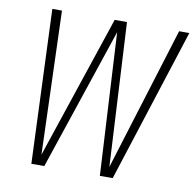

<svg xmlns="http://www.w3.org/2000/svg" viewBox="-77 -763 853 841"><g transform="rotate(10 349.0 -342.0)"><path d="M698.2 -684.1 478 0H420.9L386.2 -632.8L173.8 0H116.2L88.9 -684.1H131.8L152.8 -46.9L366.2 -684.1H420.9L455.1 -45.9L652.8 -684.1Z"/></g></svg>

Font: Fira Sans Compressed ExtraLight
Style: Italic
Weight: 250
Width: 3
Italic angle: -8°
Designer: Carrois Corporate & Edenspiekermann AG
Foundry: Carrois Corporate GbR & Edenspiekermann AG
Version: Version 4.203;PS 004.203;hotconv 1.0.88;makeotf.lib2.5.64775